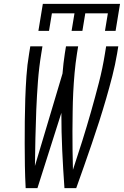

<svg xmlns="http://www.w3.org/2000/svg" viewBox="-20 -975 642 995"><path d="M174 0H113Q110 -58 109 -115.5Q108 -173 108 -231Q108 -289 108.5 -347Q109 -405 111 -463.5Q113 -522 117 -580.5Q121 -639 131 -698L137 -735H200L194 -698Q182 -625 176.5 -551.5Q171 -478 168 -405.5Q165 -333 163.5 -260Q162 -187 161 -115L304 -594Q306 -620 309 -646Q312 -672 316 -698L322 -735H385L379 -698Q371 -647 366.5 -596.5Q362 -546 359.5 -495.5Q357 -445 356.5 -395Q356 -345 355.5 -295Q355 -245 356 -195Q357 -145 358 -95Q383 -170 406.5 -245Q430 -320 451.5 -395.5Q473 -471 492.5 -546.5Q512 -622 524 -698L530 -735H593L587 -698Q577 -639 562 -580.5Q547 -522 530 -463.5Q513 -405 494.5 -347Q476 -289 456 -231Q436 -173 416 -115.5Q396 -58 375 0H314Q307 -97 302.5 -194.5Q298 -292 298 -390ZM179 -815 202 -955H602L579 -815H524L539 -906H422L407 -815H351L366 -906H249L234 -815Z"/></svg>

Font: Iosevka Light Extended
Style: Italic
Weight: 300
Width: 7
Italic angle: -9°
Monospace: yes
Designer: Belleve Invis
Foundry: Belleve Invis
Version: Version 32.5.0; ttfautohint (v1.8.4)